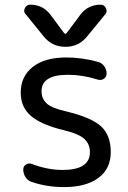

<svg xmlns="http://www.w3.org/2000/svg" viewBox="-20 -800 539 810"><path d="M244.1 -83Q359.4 -83 359.4 -158.2Q359.4 -191.4 336.4 -213.4Q313.5 -235.4 248 -251Q152.3 -274.4 109.9 -311.5Q67.4 -348.6 67.4 -409.2Q67.4 -477.5 118.2 -517.6Q168.9 -557.6 259.8 -557.6Q325.2 -557.6 392.6 -539.1Q409.2 -535.2 419.4 -521Q429.7 -506.8 429.7 -490.2Q429.7 -475.6 418.5 -467.8Q407.2 -460 393.6 -463.9Q328.1 -484.4 269.5 -484.4Q267.6 -484.4 265.6 -484.4Q155.3 -484.4 155.3 -415Q155.3 -383.8 176.8 -363.8Q198.2 -343.8 258.8 -330.1Q365.2 -304.7 406.2 -267.1Q447.3 -229.5 447.3 -158.2Q447.3 -87.9 395 -49.3Q342.8 -10.7 250 -10.7Q178.7 -10.7 114.3 -32.2Q97.7 -37.1 87.9 -52.2Q78.1 -67.4 78.1 -85Q78.1 -98.6 89.8 -106Q101.6 -113.3 114.3 -108.4Q180.7 -83 244.1 -83ZM250 -661.1Q255.9 -653.3 261.7 -661.1L319.3 -738.3Q351.6 -780.3 404.3 -780.3Q419.9 -780.3 426.8 -765.6Q429.7 -759.8 429.7 -754.9Q429.7 -746.1 423.8 -739.3L347.7 -646.5Q312.5 -602.5 256.3 -602.5Q200.2 -602.5 165 -645.5L88.9 -739.3Q82 -746.1 82 -754.9Q82 -759.8 85 -765.6Q91.8 -780.3 107.4 -780.3Q161.1 -780.3 193.4 -737.3Z"/></svg>

Font: Gen Jyuu GothicX Regular
Style: Regular
Weight: 400
Designer: [Source Han Sans]
Ryoko NISHIZUKA  (kana & ideographs); Paul D. Hunt (Latin, Greek & Cyrillic); Wenlong ZHANG  (bopomofo
Version: Version 1.002.20150607